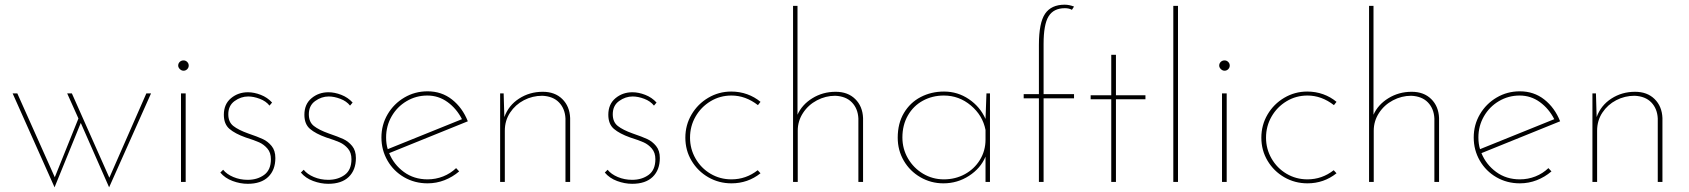

<svg xmlns="http://www.w3.org/2000/svg" viewBox="-20 -777 7214 820"><path d="M625 -378 446 23 325 -252 213 23 34 -378H54L214 -20L315 -271L267 -378H287L447 -18L605 -378Z M773 -378V0H753V-378ZM764 -519Q773 -519 779.5 -512.5Q786 -506 786 -497Q786 -488 779.5 -481.5Q773 -475 764 -475Q755 -475 748 -482Q741 -489 741 -497Q741 -506 747.5 -512.5Q754 -519 764 -519Z M921 -40 933 -52Q948 -33 976.5 -21Q1005 -9 1038 -9Q1079 -9 1108 -30Q1137 -51 1137 -97Q1137 -125 1122 -142.5Q1107 -160 1087 -169Q1067 -178 1029 -190Q984 -206 960 -226.5Q936 -247 936 -287Q936 -332 966.5 -357.5Q997 -383 1039 -383Q1065 -383 1093.5 -372Q1122 -361 1142 -339L1131 -326Q1116 -345 1089.5 -355Q1063 -365 1040 -365Q1009 -365 982 -345.5Q955 -326 955 -289Q955 -256 976.5 -239Q998 -222 1040 -207Q1081 -193 1102.5 -183Q1124 -173 1140 -153.5Q1156 -134 1156 -102Q1156 -51 1125.5 -21.5Q1095 8 1038 8Q1006 8 973.5 -4Q941 -16 921 -40Z M1265 -40 1277 -52Q1292 -33 1320.5 -21Q1349 -9 1382 -9Q1423 -9 1452 -30Q1481 -51 1481 -97Q1481 -125 1466 -142.5Q1451 -160 1431 -169Q1411 -178 1373 -190Q1328 -206 1304 -226.5Q1280 -247 1280 -287Q1280 -332 1310.5 -357.5Q1341 -383 1383 -383Q1409 -383 1437.5 -372Q1466 -361 1486 -339L1475 -326Q1460 -345 1433.5 -355Q1407 -365 1384 -365Q1353 -365 1326 -345.5Q1299 -326 1299 -289Q1299 -256 1320.5 -239Q1342 -222 1384 -207Q1425 -193 1446.5 -183Q1468 -173 1484 -153.5Q1500 -134 1500 -102Q1500 -51 1469.5 -21.5Q1439 8 1382 8Q1350 8 1317.5 -4Q1285 -16 1265 -40Z M1928 -59 1941 -45Q1913 -21 1878.5 -7.5Q1844 6 1806 6Q1751 6 1706 -20Q1661 -46 1635 -91Q1609 -136 1609 -190Q1609 -244 1635.5 -289Q1662 -334 1707 -360.5Q1752 -387 1806 -387Q1866 -387 1910.5 -352Q1955 -317 1978 -259L1642 -123Q1662 -74 1705 -42.5Q1748 -11 1806 -11Q1841 -11 1872.5 -23.5Q1904 -36 1928 -59ZM1629 -190Q1629 -162 1636 -140L1953 -268Q1930 -313 1891.5 -341Q1853 -369 1805 -369Q1757 -369 1716.5 -345Q1676 -321 1652.5 -280Q1629 -239 1629 -190Z M2415 -273V0H2395V-271Q2393 -313 2367.5 -339.5Q2342 -366 2296 -368Q2254 -368 2217.5 -349Q2181 -330 2158.5 -296Q2136 -262 2136 -219V0H2116V-378H2131L2134 -277Q2152 -327 2197 -356Q2242 -385 2298 -385Q2350 -385 2381.5 -354Q2413 -323 2415 -273Z M2563 -40 2575 -52Q2590 -33 2618.5 -21Q2647 -9 2680 -9Q2721 -9 2750 -30Q2779 -51 2779 -97Q2779 -125 2764 -142.5Q2749 -160 2729 -169Q2709 -178 2671 -190Q2626 -206 2602 -226.5Q2578 -247 2578 -287Q2578 -332 2608.5 -357.5Q2639 -383 2681 -383Q2707 -383 2735.5 -372Q2764 -361 2784 -339L2773 -326Q2758 -345 2731.5 -355Q2705 -365 2682 -365Q2651 -365 2624 -345.5Q2597 -326 2597 -289Q2597 -256 2618.5 -239Q2640 -222 2682 -207Q2723 -193 2744.5 -183Q2766 -173 2782 -153.5Q2798 -134 2798 -102Q2798 -51 2767.5 -21.5Q2737 8 2680 8Q2648 8 2615.5 -4Q2583 -16 2563 -40Z M3104 6Q3050 6 3005 -20Q2960 -46 2933.5 -90.5Q2907 -135 2907 -189Q2907 -243 2933.5 -288Q2960 -333 3005 -359.5Q3050 -386 3103 -386Q3139 -386 3171 -374.5Q3203 -363 3228 -342L3217 -328Q3164 -369 3104 -369Q3055 -369 3014.5 -344.5Q2974 -320 2950.5 -279Q2927 -238 2927 -189Q2927 -141 2950.5 -100Q2974 -59 3014.5 -35Q3055 -11 3104 -11Q3166 -11 3216 -50L3228 -37Q3174 6 3104 6Z M3666 -273V0H3646V-271Q3644 -313 3618.5 -339.5Q3593 -366 3547 -368Q3506 -368 3469 -348.5Q3432 -329 3409.5 -294.5Q3387 -260 3387 -219V0H3367V-752H3386V-287Q3405 -330 3449.5 -357.5Q3494 -385 3549 -385Q3601 -385 3632.5 -354Q3664 -323 3666 -273Z M4208 -378V0H4189V-108Q4168 -58 4118.5 -26Q4069 6 4009 6Q3956 6 3911 -20Q3866 -46 3840 -90.5Q3814 -135 3814 -189Q3814 -250 3840.5 -294.5Q3867 -339 3912 -362.5Q3957 -386 4012 -386Q4070 -386 4118 -353.5Q4166 -321 4189 -269L4193 -378ZM4189 -181V-222Q4177 -284 4126.5 -326.5Q4076 -369 4011 -369Q3962 -369 3921.5 -347Q3881 -325 3857.5 -284Q3834 -243 3834 -190Q3834 -141 3858 -100Q3882 -59 3922.5 -35Q3963 -11 4011 -11Q4060 -11 4100.5 -33Q4141 -55 4165 -94Q4189 -133 4189 -181Z M4417 -357H4352V-375H4417V-585Q4417 -680 4443.5 -718.5Q4470 -757 4527 -757Q4546 -757 4567 -749L4558 -735Q4546 -742 4528 -742Q4480 -742 4458.5 -707.5Q4437 -673 4437 -589V-375H4567V-357H4437V0H4417Z M4746 -543V-370H4872V-353H4746V0H4726V-353H4638V-370H4726V-543Z M5011 -752V0H4991V-752Z M5219 -378V0H5199V-378ZM5210 -519Q5219 -519 5225.5 -512.5Q5232 -506 5232 -497Q5232 -488 5225.5 -481.5Q5219 -475 5210 -475Q5201 -475 5194 -482Q5187 -489 5187 -497Q5187 -506 5193.5 -512.5Q5200 -519 5210 -519Z M5564 6Q5510 6 5465 -20Q5420 -46 5393.5 -90.5Q5367 -135 5367 -189Q5367 -243 5393.5 -288Q5420 -333 5465 -359.5Q5510 -386 5563 -386Q5599 -386 5631 -374.5Q5663 -363 5688 -342L5677 -328Q5624 -369 5564 -369Q5515 -369 5474.5 -344.5Q5434 -320 5410.5 -279Q5387 -238 5387 -189Q5387 -141 5410.5 -100Q5434 -59 5474.5 -35Q5515 -11 5564 -11Q5626 -11 5676 -50L5688 -37Q5634 6 5564 6Z M6126 -273V0H6106V-271Q6104 -313 6078.5 -339.5Q6053 -366 6007 -368Q5966 -368 5929 -348.5Q5892 -329 5869.5 -294.5Q5847 -260 5847 -219V0H5827V-752H5846V-287Q5865 -330 5909.5 -357.5Q5954 -385 6009 -385Q6061 -385 6092.5 -354Q6124 -323 6126 -273Z M6593 -59 6606 -45Q6578 -21 6543.5 -7.5Q6509 6 6471 6Q6416 6 6371 -20Q6326 -46 6300 -91Q6274 -136 6274 -190Q6274 -244 6300.5 -289Q6327 -334 6372 -360.5Q6417 -387 6471 -387Q6531 -387 6575.5 -352Q6620 -317 6643 -259L6307 -123Q6327 -74 6370 -42.5Q6413 -11 6471 -11Q6506 -11 6537.5 -23.5Q6569 -36 6593 -59ZM6294 -190Q6294 -162 6301 -140L6618 -268Q6595 -313 6556.5 -341Q6518 -369 6470 -369Q6422 -369 6381.5 -345Q6341 -321 6317.5 -280Q6294 -239 6294 -190Z M7080 -273V0H7060V-271Q7058 -313 7032.5 -339.5Q7007 -366 6961 -368Q6919 -368 6882.5 -349Q6846 -330 6823.5 -296Q6801 -262 6801 -219V0H6781V-378H6796L6799 -277Q6817 -327 6862 -356Q6907 -385 6963 -385Q7015 -385 7046.5 -354Q7078 -323 7080 -273Z"/></svg>

Font: Josefin Sans Thin
Style: Regular
Weight: 250
Designer: Santiago Orozco
Foundry: Typemade
Version: Version 2.000